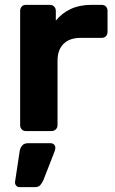

<svg xmlns="http://www.w3.org/2000/svg" viewBox="-20 -540 475 791"><path d="M87 0Q76 0 69.5 -7Q63 -14 63 -25V-495Q63 -506 69.5 -513Q76 -520 87 -520H185Q196 -520 203 -513Q210 -506 210 -495V-455Q235 -486 271.5 -503Q308 -520 356 -520H399Q410 -520 416.5 -513Q423 -506 423 -495V-409Q423 -398 416.5 -391Q410 -384 399 -384H312Q267 -384 242 -359.5Q217 -335 217 -290V-25Q217 -14 210 -7Q203 0 192 0ZM61 231Q52 231 46.5 224.5Q41 218 42 209L61 83Q63 70 71 60Q79 50 96 50H189Q197 50 202.5 55.5Q208 61 208 69Q208 73 206 81L158 204Q153 214 146 222.5Q139 231 123 231Z"/></svg>

Font: Fz Rubik SemBd
Style: Regular
Weight: 600
Designer: Hubert and Fischer
Foundry: Hubert and Fischer
Version: Vit hóa bi FontZin.com